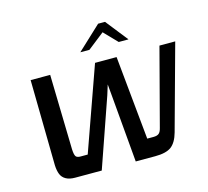

<svg xmlns="http://www.w3.org/2000/svg" viewBox="-93 -728 905 835"><g transform="rotate(-15 360.0 -310.5)"><path d="M146 0Q121 0 105 -9Q89 -18 82.5 -34.5Q76 -51 75 -75L69 -460H157L165 -123Q166 -98 172 -90Q178 -82 198 -83H225L359 -460H456L493 -83H521Q538 -83 546 -90Q554 -97 558 -114L649 -460H720L615 -78Q603 -35 579.5 -17.5Q556 0 507 0H419L392 -311L388 -355L374 -310L266 0ZM309 -521 416 -621H447L526 -521H482L425 -580L350 -521Z"/></g></svg>

Font: Genos Thin Medium
Style: Italic
Weight: 500
Italic angle: -8°
Version: Version 1.010